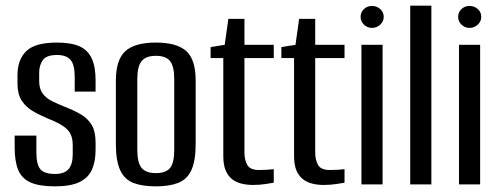

<svg xmlns="http://www.w3.org/2000/svg" viewBox="-20 -654 1772 681"><path d="M175 7Q119 7 88 -7Q57 -21 44.5 -51.5Q32 -82 32 -131V-173H109V-114Q109 -71 123 -54Q137 -37 175 -37Q208 -37 223 -54Q238 -71 238 -108V-139Q238 -162 230.5 -178Q223 -194 203.5 -207Q184 -220 151 -233Q120 -246 95.5 -260.5Q71 -275 56.5 -298Q42 -321 42 -357V-387Q42 -442 73 -472.5Q104 -503 182 -503Q233 -503 262.5 -489.5Q292 -476 305.5 -446.5Q319 -417 319 -370V-329H245V-380Q245 -425 230 -442Q215 -459 182 -459Q145 -459 132 -441Q119 -423 119 -396V-366Q119 -339 131.5 -322Q144 -305 167 -294Q190 -283 220 -271Q248 -260 270.5 -246Q293 -232 306 -209.5Q319 -187 319 -148V-123Q319 -81 306 -52Q293 -23 261.5 -8Q230 7 175 7Z M533 7Q485 7 453.5 -5Q422 -17 406.5 -50Q391 -83 391 -143V-368Q391 -442 424.5 -472.5Q458 -503 533 -503Q607 -503 640.5 -473Q674 -443 674 -368V-143Q674 -84 659 -51Q644 -18 612.5 -5.5Q581 7 533 7ZM533 -40Q568 -40 583 -58Q598 -76 598 -123V-373Q598 -418 583.5 -437Q569 -456 533 -456Q498 -456 482.5 -437.5Q467 -419 467 -373V-123Q467 -76 482.5 -58Q498 -40 533 -40Z M877 2Q855 2 835.5 -3Q816 -8 802 -19.5Q788 -31 780 -50.5Q772 -70 772 -100V-448H727V-487L777 -495L790 -587H847V-495H951V-448H847V-113Q847 -87 857 -69Q867 -51 899 -51Q913 -51 929 -52Q945 -53 951 -54V-6Q945 -5 923.5 -1.5Q902 2 877 2Z M1128 2Q1106 2 1086.5 -3Q1067 -8 1053 -19.5Q1039 -31 1031 -50.5Q1023 -70 1023 -100V-448H978V-487L1028 -495L1041 -587H1098V-495H1202V-448H1098V-113Q1098 -87 1108 -69Q1118 -51 1150 -51Q1164 -51 1180 -52Q1196 -53 1202 -54V-6Q1196 -5 1174.5 -1.5Q1153 2 1128 2Z M1262 0V-495H1337V0ZM1299 -555Q1283 -555 1271 -566.5Q1259 -578 1259 -594Q1259 -611 1271 -622Q1283 -633 1299 -633Q1316 -633 1328.5 -622Q1341 -611 1341 -594Q1341 -578 1328.5 -566.5Q1316 -555 1299 -555Z M1435 0V-634H1510V0Z M1608 0V-495H1683V0ZM1645 -555Q1629 -555 1617 -566.5Q1605 -578 1605 -594Q1605 -611 1617 -622Q1629 -633 1645 -633Q1662 -633 1674.5 -622Q1687 -611 1687 -594Q1687 -578 1674.5 -566.5Q1662 -555 1645 -555Z"/></svg>

Font: Alumni Sans Thin Medium
Style: Regular
Weight: 500
Version: Version 1.018